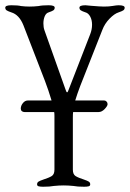

<svg xmlns="http://www.w3.org/2000/svg" viewBox="-23 -425 494 730"><path d="M451 -396Q451 -389 445.5 -385.5Q440 -382 428 -378Q412 -373 393.5 -354Q375 -335 366 -311L282 -98Q271 -69 263 -43H373Q378 -43 382 -39Q386 -35 386 -29Q386 -22 375 -10.5Q364 1 352 1H255Q254 8 254 21V220Q254 238 264.5 244.5Q275 251 297 258Q309 262 314.5 265.5Q320 269 320 276Q320 282 313.5 283.5Q307 285 297 285Q271 285 256 282Q236 280 219 280Q202 280 182 282Q167 285 141 285Q131 285 124.5 283.5Q118 282 118 276Q118 269 123.5 265.5Q129 262 141 258Q163 251 173.5 244.5Q184 238 184 220V16Q184 6 183 1H70Q64 1 60 -2.5Q56 -6 56 -12Q56 -23 64 -33Q72 -43 83 -43H173Q161 -83 148 -117L66 -329Q50 -369 20 -378Q8 -382 2.5 -385.5Q-3 -389 -3 -396Q-3 -405 20 -405Q45 -405 57 -402Q73 -400 90 -400Q106 -400 124 -402Q137 -405 162 -405Q185 -405 185 -396Q185 -389 179.5 -385.5Q174 -382 162 -378Q152 -375 147 -363Q142 -351 142 -336Q142 -321 146 -310L226 -85Q227 -83 228.5 -78.5Q230 -74 232 -74Q235 -74 238 -84L320 -295Q327 -313 327 -331Q327 -349 320 -362Q313 -375 302 -378Q290 -382 284.5 -385.5Q279 -389 279 -396Q279 -405 302 -405Q307 -405 323 -403Q359 -400 372 -400Q392 -400 406 -402.5Q420 -405 428 -405Q451 -405 451 -396Z"/></svg>

Font: EB Garamond
Style: Regular
Weight: 400
Designer: Georg Duffner and Octavio Pardo
Foundry: Georg Duffner
Version: Version 1.000; ttfautohint (v1.6)